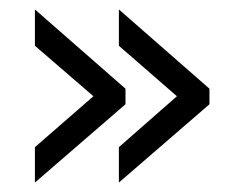

<svg xmlns="http://www.w3.org/2000/svg" viewBox="-20 -443 490 407"><path d="M54 -423V-346L178 -239L54 -131V-56L246 -222V-255ZM232 -423V-346L355 -239L232 -131V-56L424 -222V-255Z"/></svg>

Font: Mint Spirit
Style: Regular
Weight: 400
Designer: HARENDAL Hirwen
Foundry: Arkandis Digital Foundry.
Version: Version 1.004;FFEdit